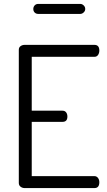

<svg xmlns="http://www.w3.org/2000/svg" viewBox="-20 -960 548 980"><path d="M142 -670V-395H299Q311 -395 317.5 -386.5Q324 -378 324 -365Q324 -338 299 -338H142V-61H462Q473 -61 480 -52Q487 -43 487 -30Q487 0 462 0H106Q94 0 85 -7Q76 -14 76 -26V-706Q76 -718 85 -724.5Q94 -731 106 -731H462Q487 -731 487 -702Q487 -689 480.5 -679.5Q474 -670 462 -670ZM175 -940H390Q399 -940 407 -932.5Q415 -925 415 -914Q415 -904 407 -896.5Q399 -889 390 -889H175Q164 -889 157 -896Q150 -903 150 -914Q150 -925 157 -932.5Q164 -940 175 -940Z"/></svg>

Font: Dosis
Style: Book
Weight: 400
Designer: EdgarTolentino, PabloImpallari, IginoMarini
Foundry: EdgarTolentino, PabloImpallari, IginoMarini
Version: Version 1.007